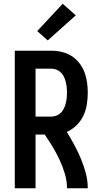

<svg xmlns="http://www.w3.org/2000/svg" viewBox="-20 -1006 540 1026"><path d="M59 0V-735H255Q283 -735 310.5 -728.5Q338 -722 362 -707Q386 -692 403.5 -669.5Q421 -647 431 -621Q441 -595 445 -567Q449 -539 449 -511Q449 -479 444 -447.5Q439 -416 425.5 -387.5Q412 -359 389 -336.5Q366 -314 337 -301Q358 -267 377.5 -231Q397 -195 412.5 -157.5Q428 -120 438.5 -80.5Q449 -41 449 0H338Q338 -39 326.5 -77.5Q315 -116 298.5 -151.5Q282 -187 261.5 -221Q241 -255 219 -287H170V0ZM170 -383H255Q269 -383 282.5 -388.5Q296 -394 306 -404Q316 -414 322 -427.5Q328 -441 331.5 -454.5Q335 -468 336.5 -482.5Q338 -497 338 -511Q338 -525 336.5 -539.5Q335 -554 331.5 -568Q328 -582 322 -595Q316 -608 306 -618Q296 -628 282.5 -633.5Q269 -639 255 -639H170ZM235 -790 179 -840 315 -986 385 -924Z"/></svg>

Font: Zed Mono
Style: Bold
Weight: 700
Monospace: yes
Designer: Belleve Invis
Foundry: Belleve Invis
Version: Version 1.0.0; ttfautohint (v1.8.4)